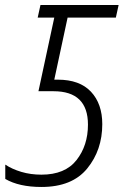

<svg xmlns="http://www.w3.org/2000/svg" viewBox="-20 -734 492 764"><path d="M387 -240Q387 -321 342 -369Q297 -417 210 -417H196L249 -664H441L452 -714H141L130 -664H196L133 -371H193Q330 -371 330 -238Q330 -155 284.5 -97Q239 -39 145 -39Q102 -39 65 -50Q28 -61 1 -79V-22Q56 10 145 10Q267 10 327 -63.5Q387 -137 387 -240Z"/></svg>

Font: Noto Sans UI SemiCondensed Light
Style: Italic
Weight: 300
Width: 4
Designer: Monotype Design Team
Foundry: Monotype Imaging Inc.
Version: 1.001